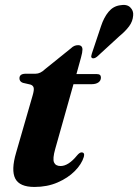

<svg xmlns="http://www.w3.org/2000/svg" viewBox="-20 -748 561 780"><path d="M103.5 -404.5 73 -411.5Q59 -416.5 59 -430Q59 -448.5 85 -448.5H124.5Q144 -448.5 163 -467L268.5 -552Q281 -564.5 297 -564.5Q315 -564.5 315 -546.5Q315 -535.5 309 -514L290.5 -447H374Q390 -447 390 -433Q390 -420.5 379.8 -413.2Q369.5 -406 352.5 -406H278.5L204.5 -143.5Q193 -103 199.5 -88.2Q206 -73.5 226 -73.5Q258 -73.5 293 -116.5Q303.5 -129 311.5 -129Q325.5 -128.5 320.5 -110.5Q311.5 -81 283.8 -53Q256 -25 214 -6.8Q172 11.5 120 11.5Q59.5 11.5 42 -22.5Q24.5 -56.5 45.5 -128L112.5 -360Q119 -382 116.8 -391.5Q114.5 -401 103.5 -404.5ZM390.5 -642Q402 -677 420.8 -699.8Q439.5 -722.5 467 -726.5Q495 -732 509 -718.2Q523 -704.5 521 -685.5Q519.5 -661.5 504.5 -641.2Q489.5 -621 465 -601L374 -517.5Q362.5 -508.5 354 -512Q350 -515 350.5 -519.5Q351 -524 353 -530Z"/></svg>

Font: Fraunces 72pt
Style: Bold Italic
Weight: 700
Italic angle: -16°
Version: Version 1.000;[b76b70a41]